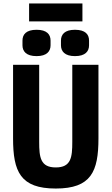

<svg xmlns="http://www.w3.org/2000/svg" viewBox="-20 -1070 640 1102"><path d="M55 -698.2V-275.9C55 -84.9 96.9 12.1 300.1 12.1C502.8 12.1 545.1 -84.9 545.1 -275.9V-698.2H394.9V-256C394.9 -166.9 388.1 -109 300.1 -109C212 -109 204.9 -166.9 204.9 -256V-698.2ZM109 -810C109 -775.9 130 -747.9 190 -747.9C248.9 -747.9 270.2 -775.9 270.2 -810V-837C270.2 -872.2 248.9 -899.1 190 -899.1C130 -899.1 109 -872.2 109 -837ZM147 -947.1H453.1V-1050.1H147ZM329.9 -810C329.9 -775.9 351.2 -747.9 410.2 -747.9C470.2 -747.9 491.1 -775.9 491.1 -810V-837C491.1 -872.2 470.2 -899.1 410.2 -899.1C351.2 -899.1 329.9 -872.2 329.9 -837Z"/></svg>

Font: Margiela Mono Bold
Style: Regular
Weight: 700
Designer: Mike Abbink, Paul van der Laan, Pieter van Rosmalen
Foundry: Bold Monday
Version: Version 2.003 2021